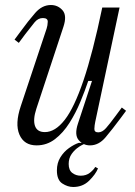

<svg xmlns="http://www.w3.org/2000/svg" viewBox="-20 -570 540 766"><path d="M126 10Q76 10 57.5 -33Q39 -76 63 -147L166 -456Q170 -468 170.5 -483Q171 -498 151 -498Q132 -498 118 -481Q104 -464 81 -434L55 -399L38 -412L61 -443Q93 -487 120.5 -518.5Q148 -550 183 -550Q211 -550 229.5 -529Q248 -508 233 -463L125 -136Q111 -93 119.5 -68Q128 -43 159 -43Q200 -43 238 -91.5Q276 -140 313 -249Q350 -358 388 -540H457L360 -84Q357 -70 356.5 -56Q356 -42 372 -42Q388 -42 403 -59Q418 -76 440 -106L466 -141L483 -128L460 -97Q428 -54 401 -22Q374 10 339 10Q312 10 294 -11Q276 -32 291 -77L347 -247H332Q319 -208 300.5 -163.5Q282 -119 257 -79.5Q232 -40 199.5 -15Q167 10 126 10ZM272 176Q250 176 228.5 162Q207 148 207 110Q207 80 221 57.5Q235 35 255.5 20.5Q276 6 294 0H329Q313 4 295.5 15.5Q278 27 266 44Q254 61 254 84Q254 109 268.5 120Q283 131 302 131Q324 131 339 119Q354 107 360 96L371 102Q361 126 335.5 151Q310 176 272 176Z"/></svg>

Font: Xanh Mono
Style: Italic
Weight: 400
Italic angle: -12°
Monospace: yes
Designer: Lam Bao, Duy Dao
Foundry: Yellow Type Foundry
Version: Version 3.101; ttfautohint (v1.8.3)